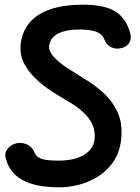

<svg xmlns="http://www.w3.org/2000/svg" viewBox="-20 -798 597 820"><path d="M233 2Q133 2 76.5 -29Q20 -60 5 -121Q-2 -143 11 -160.5Q24 -178 43 -184Q65 -192 90.5 -183Q116 -174 127 -147Q135 -128 156 -120Q177 -112 232 -112Q274 -112 307.5 -122.5Q341 -133 361 -154Q381 -175 384 -204Q389 -254 358 -294Q327 -334 264 -369Q235 -386 199.5 -409Q164 -432 132.5 -462Q101 -492 82.5 -528Q64 -564 68 -607Q74 -663 106 -701Q138 -739 195.5 -758.5Q253 -778 335 -778Q424 -778 471 -750Q518 -722 536 -657Q542 -635 534 -618.5Q526 -602 504 -594Q478 -586 456.5 -595.5Q435 -605 425 -631Q418 -651 393.5 -661.5Q369 -672 317 -672Q263 -672 229 -655Q195 -638 190 -604Q187 -580 210 -555Q233 -530 269 -506.5Q305 -483 341 -461Q382 -437 420.5 -402.5Q459 -368 482 -319Q505 -270 497 -200Q491 -148 466 -110Q441 -72 403 -47Q365 -22 321 -10Q277 2 233 2Z"/></svg>

Font: Edu NSW ACT Foundation
Style: Bold
Weight: 700
Version: Version 1.003